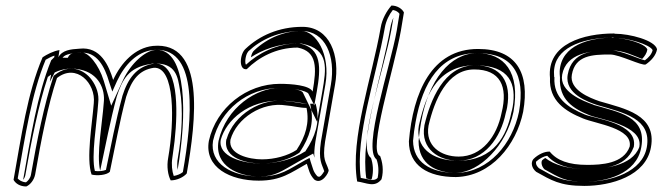

<svg xmlns="http://www.w3.org/2000/svg" viewBox="-20 -642 2395 694"><path d="M29 8C36 21 52 32 75 32C89 26 103 9 107 -11C128 -132 154 -266 186 -360C256 -415 327 -341 319 -269C313 -192 291 -68 311 -11C332 -6 365 -9 377 -21C396 -111 412 -202 436 -292C456 -354 483 -389 536 -397C613 -402 611 -204 588 -72C582 -40 587 -9 597 10C620 10 644 -2 655 -15C689 -208 723 -494 533 -476C468 -469 418 -416 389 -353C374 -403 344 -475 267 -466C235 -464 205 -461 191 -435L195 -461C174 -458 149 -445 134 -435C79 -307 57 -148 29 8ZM44 3C71 -149 94 -304 145 -426C155 -432 167 -438 177 -441L160 -346L204 -430C212 -445 232 -449 266 -451H267C331 -459 359 -398 374 -347L386 -311L403 -349C431 -409 476 -455 532 -461C537 -461 541 -462 546 -462C697 -463 675 -212 641 -20C633 -13 620 -8 608 -6C602 -23 599 -47 603 -72C606 -91 608 -111 611 -132C624 -250 625 -418 538 -412H537C474 -403 442 -358 422 -294V-293C398 -205 381 -114 363 -28C354 -24 337 -22 323 -24C309 -78 330 -196 335 -270C339 -302 328 -331 311 -354C284 -391 231 -413 178 -371L174 -368L172 -362C140 -266 113 -132 92 -11C90 2 81 12 74 17C59 16 49 9 44 3ZM64 6 65 7C68 2 71 -4 72 -11C93 -132 120 -266 152 -361L153 -364L156 -366C174 -380 199 -393 236 -394C247 -394 259 -393 268 -391C337 -377 361 -320 355 -270C350 -198 328 -84 342 -25C361 -113 378 -204 402 -293C422 -353 443 -399 526 -411L530 -412H534C618 -417 623 -360 630 -319C643 -249 637 -150 623 -72C620 -57 620 -42 622 -28C656 -225 657 -462 546 -462C543 -462 541 -461 538 -461C506 -457 454 -416 424 -351L382 -260L355 -350C337 -409 298 -455 274 -452L272 -451H270C243 -449 234 -452 225 -433L175 -434L165 -424C114 -299 91 -146 64 6Z M735 -133C718 -37 812 11 915 11C997 11 1031 -18 1089 -50C1097 -27 1098 -13 1116 7C1143 27 1169 -18 1168 -27C1158 -60 1145 -61 1155 -130L1191 -336C1210 -442 1172 -545 1073 -545C988 -545 918 -513 868 -466C846 -447 842 -387 872 -392C914 -434 978 -470 1056 -470C1127 -456 1125 -397 1110 -311C1099 -334 1033 -339 992 -339C871 -339 762 -253 735 -133ZM750 -133C776 -245 876 -324 989 -324C1032 -324 1089 -315 1095 -303L1116 -261L1125 -311C1140 -396 1144 -469 1062 -485H1060H1059C980 -485 913 -449 869 -408C863 -417 869 -448 877 -455V-456C924 -500 989 -530 1070 -530C1156 -530 1194 -439 1176 -336L1140 -130C1130 -61 1144 -49 1152 -23C1150 -20 1149 -18 1146 -14C1138 -3 1134 -1 1127 -5C1111 -23 1112 -32 1103 -57L1099 -71L1083 -63C1023 -30 996 -4 918 -4C817 -4 737 -51 750 -133ZM770 -133C754 -40 844 -4 918 -4C976 -4 998 -24 1061 -59L1112 -87L1117 -72C1115 -85 1116 -103 1120 -130L1156 -336C1176 -448 1120 -530 1070 -530C1009 -530 948 -506 899 -460C894 -456 889 -447 887 -435C927 -461 985 -485 1059 -485H1066L1072 -484C1172 -464 1159 -393 1145 -311L1126 -202L1075 -307C1070 -318 1030 -324 989 -324C908 -324 798 -255 770 -133ZM778 -137C798 -208 878 -281 996 -278C1006 -278 1016 -277 1026 -276C1060 -273 1081 -267 1091 -267H1121L1124 -254C1136 -198 1119 -148 1085 -97L1084 -95L1080 -93C1043 -69 986 -51 924 -51C857 -51 767 -76 778 -137ZM798 -137C786 -67 879 -51 924 -51C973 -51 1023 -64 1059 -88L1062 -90L1065 -94C1099 -146 1116 -199 1103 -257L1101 -267H1091C1069 -267 1047 -274 1019 -276C926 -291 824 -227 799 -139L798 -138ZM813 -137C835 -215 928 -275 1014 -261C1041 -259 1063 -252 1088 -252C1099 -198 1085 -150 1052 -100C1020 -79 973 -66 927 -66C880 -66 804 -84 813 -137ZM1130 -32C1131 -29 1132 -28 1133 -24C1132 -28 1131 -29 1130 -32Z M1356 -542C1324 -359 1245 -142 1271 14C1304 18 1334 38 1359 6C1368 -27 1362 -57 1354 -78C1308 -92 1404 -391 1429 -531L1440 -597C1434 -610 1416 -622 1395 -622C1378 -603 1361 -573 1356 -542ZM1371 -542C1375 -566 1387 -590 1400 -606C1412 -604 1420 -598 1424 -592L1414 -531C1391 -401 1289 -103 1341 -66C1348 -47 1350 -24 1345 1C1333 14 1317 7 1284 1C1263 -150 1339 -360 1371 -542ZM1391 -542C1359 -361 1282 -150 1304 3C1310 4 1316 6 1321 7C1322 6 1323 6 1324 4C1331 -24 1328 -51 1321 -71C1267 -110 1370 -395 1394 -531L1402 -578C1397 -567 1393 -554 1391 -542Z M1458 -131C1458 -44 1526 -2 1628 -2C1755 -5 1846 -117 1871 -238C1896 -379 1846 -465 1708 -465C1540 -465 1473 -308 1458 -131ZM1482 -200C1508 -345 1572 -450 1705 -450C1834 -450 1880 -373 1856 -238C1832 -122 1747 -20 1631 -17C1533 -17 1474 -57 1473 -133C1475 -157 1478 -178 1482 -200ZM1494 -188C1513 -270 1547 -406 1697 -406C1825 -406 1847 -336 1833 -255C1832 -248 1830 -242 1828 -234C1812 -155 1767 -61 1636 -61C1537 -61 1481 -113 1494 -188ZM1502 -200C1498 -178 1495 -156 1493 -132C1493 -47 1558 -17 1630 -17C1713 -20 1810 -114 1836 -238C1862 -383 1801 -450 1705 -450C1607 -450 1529 -353 1502 -200ZM1514 -188C1499 -103 1567 -61 1636 -61C1732 -61 1790 -145 1808 -233C1810 -241 1812 -247 1813 -254C1829 -344 1793 -406 1697 -406C1584 -406 1535 -278 1514 -189ZM1529 -188C1550 -279 1596 -391 1694 -391C1788 -391 1817 -330 1793 -234C1776 -149 1722 -76 1638 -76C1574 -76 1516 -114 1529 -188Z M1908 -67C1898 -55 1901 -35 1918 -21C1972 9 2003 30 2092 30C2189 30 2315 -6 2333 -110C2354 -227 2239 -249 2147 -276C2112 -288 2037 -317 2047 -372C2059 -442 2121 -445 2185 -445C2220 -445 2300 -403 2314 -409C2333 -422 2351 -441 2355 -464C2347 -497 2255 -520 2204 -520L2199 -521C2092 -521 1956 -485 1968 -360C1964 -278 2023 -240 2087 -214C2135 -194 2268 -179 2256 -112C2234 -50 2153 -46 2103 -46C2035 -46 1993 -62 1967 -94C1949 -95 1925 -84 1908 -67ZM1918 -58C1931 -70 1948 -78 1958 -79C1988 -46 2033 -31 2100 -31C2147 -31 2242 -32 2270 -109L2271 -111V-112C2286 -197 2133 -212 2094 -228C2031 -254 1980 -289 1984 -362V-363L1983 -364C1982 -376 1982 -388 1984 -398C1997 -477 2100 -506 2195 -506L2200 -505H2201C2248 -505 2328 -482 2339 -461C2336 -447 2325 -434 2311 -424C2290 -428 2225 -460 2188 -460C2127 -460 2047 -458 2032 -372C2020 -302 2107 -273 2140 -262C2237 -234 2336 -213 2318 -110C2302 -21 2191 15 2094 15C2008 15 1982 -4 1928 -34C1915 -46 1917 -56 1918 -58ZM1940 -63C1935 -57 1937 -41 1948 -30C2002 0 2023 15 2094 15C2167 15 2281 -11 2298 -110C2318 -221 2218 -236 2125 -263V-264H2124C2087 -277 2001 -310 2012 -372C2026 -449 2113 -460 2188 -460C2236 -460 2273 -439 2301 -429C2310 -438 2318 -450 2320 -463C2312 -486 2236 -505 2201 -505H2193L2189 -506C2113 -504 2009 -481 2003 -385C2003 -378 2003 -370 2004 -362V-361C2000 -282 2052 -249 2112 -225C2147 -211 2305 -189 2291 -112V-111C2265 -40 2158 -31 2100 -31C2032 -31 1983 -46 1951 -71C1948 -69 1944 -67 1940 -63Z"/></svg>

Font: Snowfall
Style: EcoObl
Weight: 400
Designer: Jasper
Foundry: Cannot Into Space Fonts
Version: Version 0.9